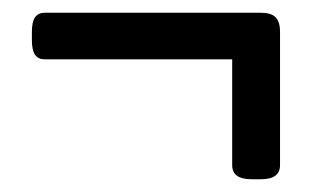

<svg xmlns="http://www.w3.org/2000/svg" viewBox="-20 -358 489 301"><path d="M344 -99V-265H50Q40 -265 35 -272Q30 -279 30 -295V-308Q30 -324 35 -331Q40 -338 50 -338H389Q405 -338 412 -331Q419 -324 419 -308V-99Q419 -77 389 -77H374Q344 -77 344 -99Z"/></svg>

Font: Asap Condensed
Style: Regular
Weight: 400
Designer: Pablo Cosgaya
Foundry: Omnibus-Type
Version: Version 1.010; ttfautohint (v1.8)